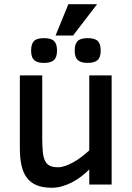

<svg xmlns="http://www.w3.org/2000/svg" viewBox="-20 -866 621 901"><path d="M398.9 0V-70.8Q381.8 -53.7 361.6 -38.1Q341.3 -22.5 318.6 -10.7Q295.9 1 271.7 8.1Q247.6 15.1 223.1 15.1Q180.2 15.1 151.4 2.9Q122.6 -9.3 105.2 -33Q87.9 -56.6 80.6 -91.1Q73.2 -125.5 73.2 -169.9V-512.2H178.2V-220.2Q178.2 -181.6 180.7 -155Q183.1 -128.4 190.9 -112.1Q198.7 -95.7 213.4 -88.4Q228 -81.1 252 -81.1Q268.1 -81.1 286.4 -87.4Q304.7 -93.8 324 -104.5Q343.3 -115.2 362.3 -129.6Q381.3 -144 398.9 -160.2V-512.2H503.9V0ZM452.6 -628.9Q452.6 -596.7 437.7 -583.7Q422.9 -570.8 390.6 -570.8Q373 -570.8 361.6 -574.7Q350.1 -578.6 343 -586.2Q335.9 -593.8 333.3 -604.5Q330.6 -615.2 330.6 -628.9Q330.6 -659.2 344 -673.1Q357.4 -687 390.6 -687Q425.3 -687 439 -673.3Q452.6 -659.7 452.6 -628.9ZM247.6 -628.9Q247.6 -596.7 232.9 -583.7Q218.3 -570.8 185.5 -570.8Q168 -570.8 156.5 -574.7Q145 -578.6 138.2 -586.2Q131.3 -593.8 128.7 -604.5Q126 -615.2 126 -628.9Q126 -659.2 139.2 -673.1Q152.3 -687 185.5 -687Q220.2 -687 233.9 -673.3Q247.6 -659.7 247.6 -628.9ZM240.7 -699.2 300.8 -846.2H435.5L322.8 -699.2Z"/></svg>

Font: Lorenzo Sans Medium
Style: Regular
Weight: 500
Foundry: Intel Corporation
Version: Version 1.00; ttfautohint (v1.5)